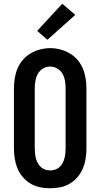

<svg xmlns="http://www.w3.org/2000/svg" viewBox="-20 -1005 540 1033"><path d="M250 8Q223 8 195.5 2.5Q168 -3 144.5 -17Q121 -31 103 -52Q85 -73 74.5 -98Q64 -123 59.5 -150.5Q55 -178 55 -205V-530Q55 -557 59.5 -584.5Q64 -612 74.5 -637Q85 -662 103 -683Q121 -704 145 -718Q169 -732 196 -739Q223 -746 250 -746Q277 -746 304 -739Q331 -732 355 -718Q379 -704 397 -683Q415 -662 425.5 -637Q436 -612 440.5 -584.5Q445 -557 445 -530V-205Q445 -178 440.5 -150.5Q436 -123 425.5 -98Q415 -73 397 -52Q379 -31 355.5 -17Q332 -3 304.5 2.5Q277 8 250 8ZM250 -88Q264 -88 277 -92.5Q290 -97 300 -106Q310 -115 316.5 -127Q323 -139 326.5 -152Q330 -165 331.5 -178.5Q333 -192 333 -205V-530Q333 -550 329.5 -570.5Q326 -591 316 -608.5Q306 -626 287.5 -636.5Q269 -647 249 -647Q229 -647 211 -636Q193 -625 183.5 -607.5Q174 -590 170.5 -570Q167 -550 167 -530V-205Q167 -192 168.5 -178.5Q170 -165 173.5 -152Q177 -139 183.5 -127Q190 -115 200 -106Q210 -97 223 -92.5Q236 -88 250 -88ZM235 -791 180 -839 315 -985 385 -925Z"/></svg>

Font: Iosevka Gothic
Style: Bold
Weight: 700
Monospace: yes
Designer: Belleve Invis
Foundry: Belleve Invis
Version: Version 15.5.1; ttfautohint (v1.8.4)